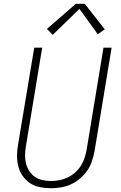

<svg xmlns="http://www.w3.org/2000/svg" viewBox="-20 -987 640 1015"><path d="M250 8Q220 8 191.5 2.5Q163 -3 140 -18Q117 -33 101 -55.5Q85 -78 77.5 -105Q70 -132 70 -161.5Q70 -191 75 -220L161 -735H203L117 -214Q113 -191 112.5 -167.5Q112 -144 117.5 -122.5Q123 -101 135 -82.5Q147 -64 164.5 -52Q182 -40 204.5 -35Q227 -30 250 -30Q272 -30 294.5 -34.5Q317 -39 338 -49Q359 -59 377 -75Q395 -91 407.5 -110.5Q420 -130 427 -152Q434 -174 438 -195L527 -735H570L480 -189Q475 -163 466.5 -136.5Q458 -110 442 -86.5Q426 -63 404 -44Q382 -25 356 -13Q330 -1 303 3.5Q276 8 250 8ZM259 -803 228 -834 381 -967H428L534 -832L497 -806L400 -940Z"/></svg>

Font: Iosevka SS04 XLt Ex Obl
Style: Regular
Weight: 200
Width: 7
Italic angle: -9°
Monospace: yes
Designer: Belleve Invis
Foundry: Belleve Invis
Version: Version 19.0.0; ttfautohint (v1.8.4)